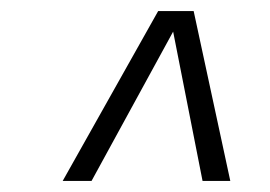

<svg xmlns="http://www.w3.org/2000/svg" viewBox="-20 -706 486 346"><path d="M93 -380 265 -686H329L395 -380H345L292 -649L145 -380Z"/></svg>

Font: Archivo ExtraCondensed Thin
Style: Italic
Weight: 250
Width: 2
Italic angle: -10°
Designer: Hector Gatti
Foundry: Omnibus-Type
Version: Version 2.001